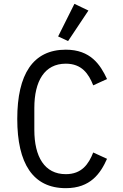

<svg xmlns="http://www.w3.org/2000/svg" viewBox="-20 -969 640 1001"><path d="M323 12C452 12 504 -65 538 -141L466 -174C442 -113 406 -61 323 -61C212 -61 159 -152 159 -292V-406C159 -546 212 -637 323 -637C406 -637 442 -585 466 -524L538 -557C503 -632 452 -710 323 -710C152 -710 70 -582 70 -349C70 -116 152 12 323 12ZM441 -914 368 -949 283 -779 335 -755Z"/></svg>

Font: IBM Mono
Style: Regular
Weight: 400
Monospace: yes
Designer: Mike Abbink, Paul van der Laan, Pieter van Rosmalen
Foundry: Bold Monday
Version: Version 2.3